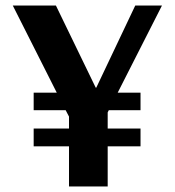

<svg xmlns="http://www.w3.org/2000/svg" viewBox="-20 -670 630 690"><path d="M228 0V-144H101V-208H228V-251L216 -274H101V-337H184L26 -650H181L324 -355H326L466 -650H562L403 -337H485V-274H371L367 -266V-208H485V-144H367V0Z"/></svg>

Font: Arsenal SC
Style: Bold
Weight: 700
Designer: Andrij Shevchenko
Foundry: Stairsfor
Version: Version 2.001; ttfautohint (v1.8.4.7-5d5b)